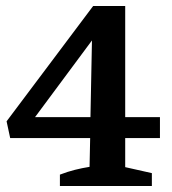

<svg xmlns="http://www.w3.org/2000/svg" viewBox="-20 -621 574 641"><path d="M180 0V-38Q206 -48 230 -54Q254 -60 279 -64L281 -160H14L2 -216L291 -601H398V-230H514V-160H398V-63L487 -43V0ZM97 -230H282L287 -486Z"/></svg>

Font: Piazzolla SemiBold
Style: Regular
Weight: 600
Designer: Juan Pablo del Peral
Foundry: Huerta Tipografica
Version: Version 1.330